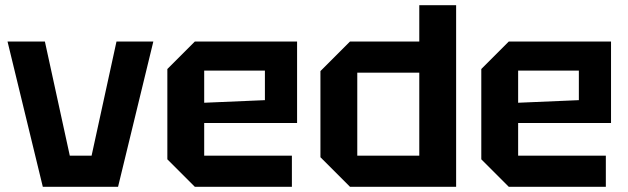

<svg xmlns="http://www.w3.org/2000/svg" viewBox="-20 -720 2420 740"><path d="M145 0 9 -560H153L249 -120H333L429 -560H571L435 0Z M625 -106V-454L731 -560H1125V-246H767V-120H1105V0H731ZM767 -324 1001 -334V-448H767Z M1738 -700V0H1329L1215 -114V-446L1329 -560H1596V-700ZM1357 -120H1596V-440H1357Z M1835 -106V-454L1941 -560H2335V-246H1977V-120H2315V0H1941ZM1977 -324 2211 -334V-448H1977Z"/></svg>

Font: Tektur SemiBold
Style: Regular
Weight: 600
Designer: Adam Jagosz
Foundry: Adam Jagosz
Version: Version 1.005;gftools[0.9.30]